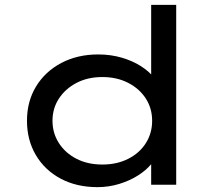

<svg xmlns="http://www.w3.org/2000/svg" viewBox="-20 -760 885 790"><path d="M381 10Q295 10 229.5 -25Q164 -60 127.5 -122Q91 -184 91 -263Q91 -343 128.5 -404.5Q166 -466 232.5 -501Q299 -536 384 -536Q435 -536 480 -523Q525 -510 559.5 -488Q594 -466 613 -441Q632 -416 632 -391L602 -389V-740H705V0H602V-138L622 -133Q622 -109 602 -84.5Q582 -60 548.5 -38.5Q515 -17 471.5 -3.5Q428 10 381 10ZM401 -83Q461 -83 507.5 -106.5Q554 -130 580 -171Q606 -212 606 -263Q606 -314 580 -354.5Q554 -395 507.5 -419Q461 -443 401 -443Q341 -443 295 -419Q249 -395 222.5 -354.5Q196 -314 196 -263Q196 -212 222.5 -171Q249 -130 295 -106.5Q341 -83 401 -83Z"/></svg>

Font: Lexend Mega
Style: Regular
Weight: 400
Designer: Bonnie Shaver-Troup, Thomas Jockin
Foundry: Lexend
Version: Version 1.007